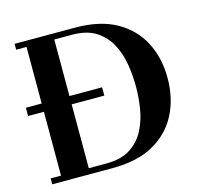

<svg xmlns="http://www.w3.org/2000/svg" viewBox="-101 -804 961 915"><g transform="rotate(-15 379.5 -346.5)"><path d="M20 -344V-385H98V-664H47V-693H345Q468 -693 548.5 -647.5Q629 -602 669 -524Q709 -446 709 -347Q709 -248 669 -169.5Q629 -91 548.5 -45.5Q468 0 345 0H47V-29H98V-344ZM235 -29H322Q396 -29 441.5 -59Q487 -89 511.5 -137Q536 -185 544.5 -240.5Q553 -296 553 -347Q553 -398 544.5 -453.5Q536 -509 511.5 -556.5Q487 -604 441.5 -634Q396 -664 322 -664H235V-385H396V-344H235Z"/></g></svg>

Font: Monomakh
Style: Regular
Weight: 400
Version: Version 1.200; ttfautohint (v1.8.4.7-5d5b)